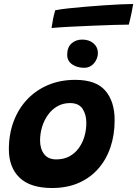

<svg xmlns="http://www.w3.org/2000/svg" viewBox="-20 -932 688 963"><path d="M241.5 11Q132 11 78.2 -40.8Q24.5 -92.5 24.5 -183Q24.5 -259.5 48.5 -323.2Q72.5 -387 116.5 -433.5Q160.5 -480 221.8 -505.8Q283 -531.5 357.5 -531.5Q462 -531.5 508.5 -477Q555 -422.5 555 -329.5Q555 -254.5 533.5 -192Q512 -129.5 471.2 -84Q430.5 -38.5 372.8 -13.8Q315 11 241.5 11ZM262.5 -132.5Q299 -132.5 327 -147.2Q355 -162 374.2 -188Q393.5 -214 403.2 -246.8Q413 -279.5 413 -315.5Q413 -358 394 -386.5Q375 -415 331 -415Q296 -415 268.2 -399.2Q240.5 -383.5 221 -356.5Q201.5 -329.5 191.2 -296Q181 -262.5 181 -227Q181 -186 201.2 -159.2Q221.5 -132.5 262.5 -132.5ZM392.5 -733.5Q427 -733.5 449 -714.5Q471 -695.5 471 -667Q471 -637.5 451.5 -614.8Q432 -592 401.5 -592Q366.5 -592 341.8 -609.2Q317 -626.5 317 -657Q317 -694.5 338.5 -714Q360 -733.5 392.5 -733.5ZM626 -808.5Q597.5 -808.5 550.5 -807Q503.5 -805.5 448 -803.2Q392.5 -801 337.5 -798.2Q282.5 -795.5 238.5 -791.5Q242 -814.5 246.2 -836.8Q250.5 -859 257 -880.5Q281.5 -885.5 320.5 -889.8Q359.5 -894 406 -898Q452.5 -902 499.2 -905.2Q546 -908.5 585 -910.2Q624 -912 648 -912Q646.5 -900.5 640.5 -870.8Q634.5 -841 626 -808.5Z"/></svg>

Font: Grandstander Thin
Style: Bold Italic
Weight: 700
Italic angle: -15°
Version: Version 1.200